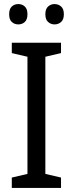

<svg xmlns="http://www.w3.org/2000/svg" viewBox="-20 -924 358 944"><path d="M280 0H38V-51L115 -69V-645L38 -663V-714H280V-663L203 -645V-69L280 -51ZM25 -854Q25 -880 38 -892Q51 -904 70 -904Q89 -904 102 -892Q115 -880 115 -854Q115 -828 102 -816Q89 -804 70 -804Q51 -804 38 -816Q25 -828 25 -854ZM203 -854Q203 -880 216.5 -892Q230 -904 248 -904Q267 -904 280.5 -892Q294 -880 294 -854Q294 -828 280.5 -816Q267 -804 248 -804Q230 -804 216.5 -816Q203 -828 203 -854Z"/></svg>

Font: Noto Sans Gujarati SemiCondensed
Style: Regular
Weight: 400
Width: 4
Designer: Jelle Bosma - Monotype Design Team, Universal Thirst
Foundry: Monotype Imaging Inc.
Version: Version 2.106; ttfautohint (v1.8.4.7-5d5b)